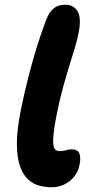

<svg xmlns="http://www.w3.org/2000/svg" viewBox="-20 -780 399 811"><path d="M197.8 11Q174 11 148.3 4.8Q122.6 -1.4 100.9 -20Q79.2 -38.6 65.6 -74.7Q52 -110.8 51.3 -169.7Q50.6 -228.6 68.4 -317Q84 -392.8 100.5 -457.3Q117 -521.8 135.2 -580.4Q153.4 -639 174.6 -695Q188 -730 207.1 -745Q226.2 -760 254.4 -760Q292.4 -760 308.4 -731.3Q324.4 -702.6 311.8 -640.2Q306 -610 295.5 -575.9Q285 -541.8 272.5 -501.2Q260 -460.6 246.1 -410.5Q232.2 -360.4 219.6 -297Q209 -244 206.1 -213.2Q203.2 -182.4 205.8 -166.8Q208.4 -151.2 215.5 -146.4Q222.6 -141.6 230.8 -141.6Q243 -141.6 251.4 -143.7Q259.8 -145.8 266.7 -147.5Q273.6 -149.2 281.2 -149.2Q309.6 -149.2 315.8 -130.4Q322 -111.6 316 -84.2Q310.6 -54.8 293.1 -33.5Q275.6 -12.2 250.9 -0.6Q226.2 11 197.8 11Z"/></svg>

Font: Shantell Sans Light
Style: Italic
Weight: 300
Italic angle: -11°
Designer: Stephen Nixon, Anya Danilova, Shantell Martin
Foundry: Arrow Type
Version: Version 1.008;[ac192a2d6]